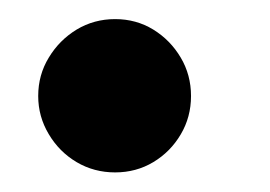

<svg xmlns="http://www.w3.org/2000/svg" viewBox="-20 -166 276 196"><path d="M97.5 10Q76 10 58.2 -0.5Q40.5 -11 29.8 -29Q19 -47 19 -68Q19 -89.5 29.8 -107.2Q40.5 -125 58.2 -135.8Q76 -146.5 97.5 -146.5Q119 -146.5 136.5 -135.8Q154 -125 164.5 -107.2Q175 -89.5 175 -68Q175 -46.5 164.5 -28.8Q154 -11 136.5 -0.5Q119 10 97.5 10Z"/></svg>

Font: Bodoni Moda 11pt SemiBold
Style: Italic
Weight: 600
Italic angle: -13°
Designer: Owen Earl
Foundry: indestructible type
Version: Version 2.004